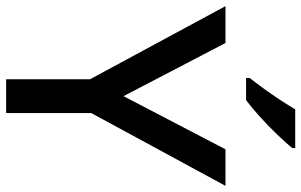

<svg xmlns="http://www.w3.org/2000/svg" viewBox="-198 -783 981 625"><g transform="rotate(90 292.5 -470.5)"><path d="M293 -382 466 -714H585L348 -277V0H238V-273L0 -714H120ZM462 -931Q447 -913 419.5 -884Q392 -855 361 -827Q330 -799 306 -781H234V-793Q249 -812 268 -838Q287 -864 305 -891.5Q323 -919 336 -941H462Z"/></g></svg>

Font: Noto Sans Thaana Medium
Style: Regular
Weight: 500
Designer: David Williams
Foundry: Google Inc.
Version: Version 3.001; ttfautohint (v1.8.4.7-5d5b)